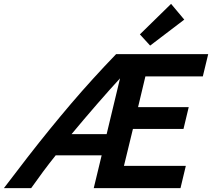

<svg xmlns="http://www.w3.org/2000/svg" viewBox="-72 -973 1096 993"><path d="M-51.8 0Q13 -85.5 71.5 -160.9Q130 -236.2 185.8 -304.8Q241.5 -373.2 296.5 -437.8Q351.5 -502.2 408.8 -565.2Q466 -628.2 528.5 -693H1004.8L977 -578H680L642 -418.8H904L877 -306.2H615.5L569 -115H889L861.5 0H412.8L453.8 -169.8H216.2Q184 -129.8 150.6 -84.9Q117.2 -40 89.2 0ZM298 -279.2H479.5L548.8 -567.8Q525.8 -543.2 495.1 -508.6Q464.5 -474 429.9 -434.5Q395.2 -395 361.5 -354.9Q327.8 -314.8 298 -279.2ZM704.5 -737.2 651.5 -795.2 812.8 -953 881 -871.5Z"/></svg>

Font: Ubuntu Sans
Style: Italic
Weight: 400
Italic angle: -13.5°
Designer: Dalton Maag Ltd
Foundry: Dalton Maag Ltd
Version: Version 1.006